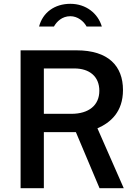

<svg xmlns="http://www.w3.org/2000/svg" viewBox="-20 -987 732 1007"><path d="M514 -848C494 -916 432 -967 349 -967C266 -967 204 -921 185 -848H263C277 -873 305 -902 349 -902C387 -902 419 -876 434 -848ZM629 0 491 -314C560 -344 625 -400 625 -515C625 -641 548 -723 382 -723H88V0H210V-294H378L502 0ZM354 -390H210V-628H370C449 -628 501 -586 501 -511C501 -435 446 -390 354 -390Z"/></svg>

Font: United Sans SemiBold
Style: Regular
Weight: 600
Designer: Pablo Impallari, Rodrigo Fuenzalida (Modified by Dan O. Williams)
Version: Version 1.000;PS 001.000;hotconv 1.0.88;makeotf.lib2.5.64775